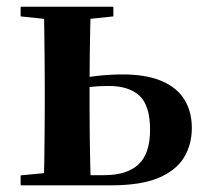

<svg xmlns="http://www.w3.org/2000/svg" viewBox="-20 -556 611 576"><path d="M181.5 0V-30.5H292.5Q360.9 -30.5 395.6 -62.9Q430.2 -95.4 430.2 -166.5Q430.2 -238.7 398.9 -268.4Q367.5 -298.1 305.8 -298.1Q274.6 -298.1 247.6 -294.9Q220.5 -291.8 193.4 -285.8V-316.8Q232 -324 271.2 -328.3Q310.4 -332.7 347.1 -332.7Q419.3 -332.7 465.2 -312.9Q511.1 -293.2 533.3 -257.1Q555.5 -221 555.5 -172.1Q555.5 -122.3 531.8 -83.4Q508.1 -44.5 455.2 -22.2Q402.2 0 312.9 0ZM111.3 0Q112.3 -25.5 112.8 -67.4Q113.3 -109.4 113.8 -154.7Q114.3 -200 114.3 -234.8V-301.2Q114.3 -335.7 113.8 -381Q113.3 -426.4 112.8 -468.7Q112.3 -511 111.3 -535.7H252.4Q251.4 -511 250.6 -468.7Q249.7 -426.4 249.2 -381Q248.7 -335.7 248.7 -301V-234.8Q248.7 -200 249.2 -154.7Q249.7 -109.4 250.6 -67.4Q251.4 -25.5 252.4 0ZM41.9 -506.8V-535.7H320.1V-506.8L212.9 -495.5H150.3ZM41.9 0V-29.9L150.3 -40.2H183V0Z"/></svg>

Font: Noto Serif HK
Style: Regular
Weight: 200
Designer: Ryoko NISHIZUKA 西塚涼子 (kana & ideographs); Frank Grießhammer (Latin, Greek & Cyrillic); Wenlong ZHANG 张文龙 (bopomofo); San
Foundry: Adobe
Version: Version 2.001;hotconv 1.1.0;makeotfexe 2.6.0